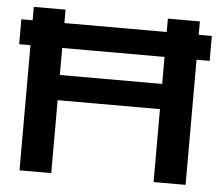

<svg xmlns="http://www.w3.org/2000/svg" viewBox="-47 -676 845 729"><g transform="rotate(5 375.0 -311.5)"><path d="M53 0V-477H10V-572H53V-623H174V-572H564V-623H686V-572H736V-477H686V0H564V-278H174V0ZM174 -374H564V-477H174Z"/></g></svg>

Font: Inconsolata ExtraExpanded
Style: Bold
Weight: 700
Width: 8
Monospace: yes
Designer: Raph Levien, Cyreal, Brenton Simpson
Foundry: Raph Levien, Cyreal, Google
Version: Version 3.100; ttfautohint (v1.8.4.7-5d5b)